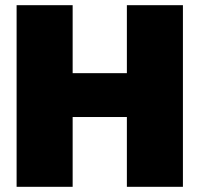

<svg xmlns="http://www.w3.org/2000/svg" viewBox="-20 -720 768 740"><path d="M44 0V-700H260V-438H469V-700H685V0H469V-269H260V0Z"/></svg>

Font: MuseoModerno Thin Black
Style: Regular
Weight: 900
Version: Version 1.002